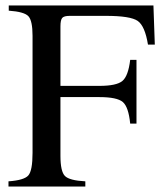

<svg xmlns="http://www.w3.org/2000/svg" viewBox="-20 -682 596 702"><path d="M546 -519H521Q510 -587 483.5 -605.5Q457 -624 367 -624H235Q214 -624 207.5 -616.5Q201 -609 201 -585V-368H343Q406 -368 427.5 -386Q449 -404 456 -463H479V-230H456Q450 -291 429 -309Q408 -327 343 -327H201V-112Q201 -55 217.5 -38.5Q234 -22 292 -19V0H11V-19Q68 -23 83.5 -40.5Q99 -58 99 -123V-551Q99 -606 84 -622.5Q69 -639 12 -643V-662H541Z"/></svg>

Font: STIX
Style: Regular
Weight: 400
Designer: MicroPress Inc., with final additions and corrections provided by Coen Hoffman, Elsevier (retired)
Version: Version 1.1.1